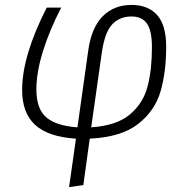

<svg xmlns="http://www.w3.org/2000/svg" viewBox="-20 -554 758 781"><path d="M656 -364Q656 -261 633 -182Q610 -103 541.5 -49.5Q473 4 345 10L319 199L261 207L289 10Q177 3 123.5 -45.5Q70 -94 70 -188Q70 -327 170 -523H229Q182 -433 155 -346.5Q128 -260 128 -190Q128 -111 168.5 -76.5Q209 -42 295 -36L339 -349Q352 -442 398 -488Q444 -534 515 -534Q582 -534 619 -493Q656 -452 656 -364ZM394 -339 351 -36Q455 -43 509 -89Q563 -135 580.5 -203Q598 -271 598 -362Q598 -430 577.5 -458.5Q557 -487 515 -487Q467 -487 436.5 -455Q406 -423 394 -339Z"/></svg>

Font: Fira Sans Light
Style: Italic
Weight: 300
Italic angle: -8°
Designer: bBox Type GmbH & Carrois Corporate GbR & Edenspiekermann AG
Foundry: bBox Type GmbH & Carrois Corporate GbR & Edenspiekermann AG
Version: Version 4.301